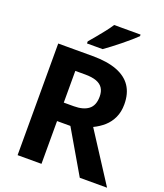

<svg xmlns="http://www.w3.org/2000/svg" viewBox="-166 -1044 988 1154"><g transform="rotate(20 328.5 -467.0)"><path d="M304.4 -714Q398.3 -714 460 -690.6Q521.8 -667.2 552.5 -621.3Q583.3 -575.3 583.3 -506.1Q583.3 -457.7 566.2 -420.9Q549.2 -384.1 520.1 -358.2Q490.9 -332.4 453.7 -314.5L657 0H482.5L322.9 -273.6H237.6V0H84.8V-714ZM300.6 -594.5H237.6V-391.7H301.3Q362.1 -391.7 395.1 -417.1Q428.1 -442.4 428.1 -499.1Q428.1 -531.4 414.7 -552.4Q401.4 -573.4 373.2 -584Q344.9 -594.5 300.6 -594.5ZM531.6 -923.6Q517.1 -909.6 494 -889.3Q470.9 -869 444 -847.5Q417.1 -826 391.7 -806.5Q366.3 -787 347.1 -773.6H247V-786.8Q263.2 -805.8 284.7 -831.5Q306.2 -857.2 327.4 -884.4Q348.7 -911.6 362.8 -933.6H531.6Z"/></g></svg>

Font: Noto Sans Khmer
Style: Regular
Weight: 400
Designer: Danh Hong and the Monotype Design Team
Foundry: Monotype Imaging Inc.
Version: Version 2.003